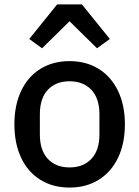

<svg xmlns="http://www.w3.org/2000/svg" viewBox="-20 -834 629 867"><path d="M238 -814H350L476 -658L418 -616L294 -738L170 -616L112 -658ZM45 -273Q45 -359 75.5 -423.5Q106 -488 162.5 -523Q219 -558 294 -558Q369 -558 425.5 -523Q482 -488 513 -423.5Q544 -359 544 -273Q544 -186 513 -121.5Q482 -57 425.5 -22Q369 13 294 13Q219 13 162.5 -22Q106 -57 75.5 -121.5Q45 -186 45 -273ZM429 -227V-318Q429 -390 392.5 -428.5Q356 -467 294 -467Q232 -467 196 -428.5Q160 -390 160 -318V-227Q160 -155 196 -116.5Q232 -78 294 -78Q356 -78 392.5 -116.5Q429 -155 429 -227Z"/></svg>

Font: IBM Plex Sans JP Medium
Style: Regular
Weight: 500
Designer: Mike Abbink; Paul van der Laan; Pieter van Rosmalen; Wujin Sim; Yejin Wi; Jinhee Kim; Boomi Park; Yona Kim; Kichan Ma
Foundry: Sandoll Inc.
Version: Version 1.001